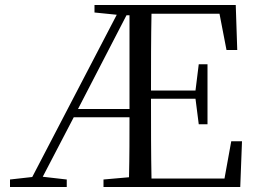

<svg xmlns="http://www.w3.org/2000/svg" viewBox="-20 -748 1040 768"><path d="M88 0H247V-30L151 -41L275 -279H498C498 -205 498 -122 496 -39L394 -30V0H941L948 -183H905L878 -34H586C584 -133 584 -235 584 -353H762L775 -251H810V-491H775L762 -386H584C584 -495 584 -596 586 -693H858L886 -548H929L923 -728H358V-698L447 -689L109 -40L20 -30V0ZM498 -687V-312H292L486 -687Z"/></svg>

Font: Harano Aji Mincho K1
Style: Regular
Weight: 400
Foundry: Masamichi Hosoda
Version: HaranoAjiMinchoK1-Regular version 20230610;ttx 4.39.4